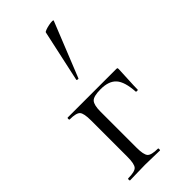

<svg xmlns="http://www.w3.org/2000/svg" viewBox="-232 -784 837 837"><g transform="rotate(-45 186.0 -365.5)"><path d="M331.2 -386Q337.4 -386 338.4 -384.5Q339.4 -383 339.4 -377Q338.4 -347 336.4 -311.5Q334.4 -276 334.4 -256Q334.4 -254 328.5 -254Q322.6 -254 322.4 -256Q318.4 -320.2 295.2 -346.1Q272 -372 221.6 -372Q177.6 -372 164.8 -357.8Q152 -343.6 152 -303V-81Q152 -38 163.2 -25Q174.4 -12 215.6 -12Q217.6 -12 217.6 -6Q217.6 0 215.6 0Q196.2 0 172.7 -1Q149.2 -2 125.4 -2Q99.8 -2 75.7 -1Q51.6 0 32 0Q29 0 29 -6Q29 -12 32 -12Q73.4 -12 84.6 -25Q95.8 -38 95.8 -81V-305Q95.8 -349 84.6 -361.5Q73.4 -374 33 -374Q30 -374 30 -380Q30 -386 33 -386ZM186.6 -474Q185.6 -471 180.1 -472.5Q174.6 -474 175.6 -476L227.8 -716Q229 -719 238.5 -722.5Q248 -726 260.3 -728.5Q272.6 -731 281.4 -731Q290.2 -731 288.2 -727Z"/></g></svg>

Font: Cormorant Light
Style: Regular
Weight: 300
Designer: Christian Thalmann (Catharsis Fonts)
Foundry: Catharsis Fonts
Version: Version 4.000